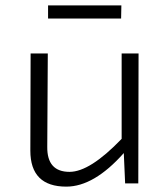

<svg xmlns="http://www.w3.org/2000/svg" viewBox="-20 -683 603 715"><path d="M159 -614V-663H432L431 -614ZM495 0H446L441 -113Q330 12 227 12Q93 12 93 -122L94 -484H158L156 -136Q155 -43 239 -43Q315 -43 433 -166V-484H496Z"/></svg>

Font: Taylor Sans Light
Style: Regular
Weight: 300
Italic angle: -8°
Designer: Natanael Gama
Version: Version 1.001 September 8, 2015